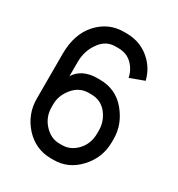

<svg xmlns="http://www.w3.org/2000/svg" viewBox="-174 -835 899 967"><g transform="rotate(30 275.0 -351.0)"><path d="M265 -719Q176 -719 114 -651Q53 -583 53 -469V-208Q53 -118 114 -50Q176 17 265 17H280Q367 17 428 -50Q490 -117 490 -208V-226Q490 -310 432 -380Q374 -450 280 -450H265Q223 -450 189 -434Q156 -417 139 -388V-469Q139 -536 175 -585Q209 -634 265 -634H280Q331 -634 362 -603Q393 -572 401 -530L483 -560Q469 -618 428 -659Q368 -719 280 -719ZM265 -69Q215 -69 177 -110Q139 -151 139 -208V-226Q139 -276 175 -320Q211 -364 265 -364H280Q336 -364 370 -322Q404 -279 404 -226V-208Q404 -149 367 -109Q330 -69 280 -69Z"/></g></svg>

Font: Sawarabi Gothic
Style: Regular
Weight: 400
Designer: mshio (mshio@users.sourceforge.jp)
Version: Version 20141215